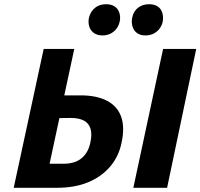

<svg xmlns="http://www.w3.org/2000/svg" viewBox="-20 -890 950 910"><path d="M45 0 187 -658H332L215 -114H282Q335 -114 366.5 -140Q398 -166 408 -213Q417 -254 409 -280Q401 -306 377.5 -318.5Q354 -331 315 -331L228 -330L247 -438H362Q439 -438 488 -412Q537 -386 554.5 -336Q572 -286 556 -213Q543 -149 502.5 -101Q462 -53 398.5 -26.5Q335 0 251 0ZM612 0 753 -658H910L772 0ZM466 -722Q441 -722 424.5 -734Q408 -746 402.5 -766Q397 -786 402 -808Q410 -837 431 -853.5Q452 -870 483 -870Q508 -870 524 -859Q540 -848 546 -828.5Q552 -809 547 -786Q540 -757 518 -739.5Q496 -722 466 -722ZM670 -722Q644 -722 628.5 -734Q613 -746 607.5 -766Q602 -786 607 -808Q613 -837 634.5 -853.5Q656 -870 687 -870Q712 -870 728 -859Q744 -848 749.5 -828.5Q755 -809 751 -786Q744 -757 722 -739.5Q700 -722 670 -722Z"/></svg>

Font: Ysabeau ExtraBold
Style: Italic
Weight: 800
Italic angle: -12°
Designer: Christian Thalmann (Catharsis Fonts)
Version: Version 2.002